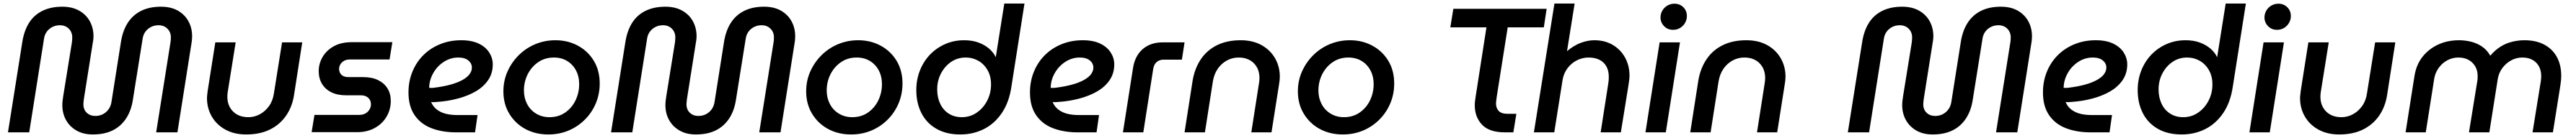

<svg xmlns="http://www.w3.org/2000/svg" viewBox="-20 -750 14547 782"><path d="M504 12Q451 12 412.5 -10Q374 -32 353 -69.5Q332 -107 332 -155Q332 -166 333.5 -179Q335 -192 337 -205L386 -509Q387 -516 387.5 -524Q388 -532 388 -538Q388 -568 368.5 -587.5Q349 -607 318 -607Q295 -607 275.5 -597Q256 -587 243.5 -569.5Q231 -552 228 -527L145 0H25L106 -512Q116 -576 144 -620.5Q172 -665 219.5 -688.5Q267 -712 332 -712Q387 -712 426.5 -690Q466 -668 487 -630Q508 -592 508 -544Q508 -534 506.5 -523Q505 -512 503 -501L454 -191Q453 -182 452 -174Q451 -166 451 -160Q451 -129 470 -111Q489 -93 518 -93Q554 -93 579.5 -115.5Q605 -138 610 -175L663 -512Q673 -576 701.5 -620.5Q730 -665 777 -688.5Q824 -712 889 -712Q945 -712 984 -690Q1023 -668 1044 -630Q1065 -592 1065 -544Q1065 -534 1064 -523Q1063 -512 1061 -502L982 0H862L943 -511Q944 -516 944.5 -524.5Q945 -533 945 -538Q945 -568 925.5 -587.5Q906 -607 875 -607Q852 -607 832.5 -597Q813 -587 800.5 -569.5Q788 -552 785 -527L731 -188Q722 -125 693 -80Q664 -35 617 -11.5Q570 12 504 12Z M1687 -510 1641 -214Q1631 -146 1596 -95Q1561 -44 1504.5 -16Q1448 12 1370 12Q1303 12 1253 -15.5Q1203 -43 1176 -90Q1149 -137 1149 -194Q1149 -203 1150.5 -214.5Q1152 -226 1153 -236L1196 -510H1311L1266 -228Q1265 -221 1264.5 -214.5Q1264 -208 1264 -202Q1264 -151 1296 -118.5Q1328 -86 1383 -86Q1417 -86 1447.5 -102.5Q1478 -119 1499.5 -149Q1521 -179 1527 -221L1573 -510Z M1740 -1 1756 -99H2008Q2029 -99 2043.5 -107Q2058 -115 2066.5 -129Q2075 -143 2075 -159Q2075 -181 2060 -195.5Q2045 -210 2017 -210H1934Q1886 -210 1851.5 -227Q1817 -244 1798.5 -275Q1780 -306 1780 -347Q1780 -389 1801.5 -426.5Q1823 -464 1864.5 -487.5Q1906 -511 1967 -511H2196L2180 -413H1956Q1937 -413 1923.5 -405.5Q1910 -398 1903 -386.5Q1896 -375 1895 -361Q1895 -339 1908.5 -326Q1922 -313 1949 -313H2031Q2081 -313 2115.5 -296Q2150 -279 2168.5 -249Q2187 -219 2187 -178Q2187 -130 2163.5 -89.5Q2140 -49 2097 -25Q2054 -1 1996 -1Z M2557 0Q2478 0 2417 -23.5Q2356 -47 2321.5 -97.5Q2287 -148 2287 -226Q2287 -290 2309.5 -344.5Q2332 -399 2372 -438.5Q2412 -478 2466.5 -500Q2521 -522 2585 -522Q2644 -522 2683.5 -503Q2723 -484 2743 -452.5Q2763 -421 2763 -385Q2763 -335 2737.5 -297Q2712 -259 2668 -233Q2624 -207 2566 -191.5Q2508 -176 2443 -172Q2434 -171 2427.5 -171Q2421 -171 2415 -172Q2429 -137 2465.5 -117.5Q2502 -98 2565 -98H2677L2663 0ZM2404 -252Q2409 -252 2414 -252Q2419 -252 2425 -252Q2483 -259 2524.5 -270.5Q2566 -282 2593 -297.5Q2620 -313 2632.5 -330.5Q2645 -348 2645 -367Q2645 -391 2625 -407.5Q2605 -424 2568 -424Q2524 -424 2486.5 -399.5Q2449 -375 2427 -336Q2405 -297 2404 -255Q2404 -254 2404 -253.5Q2404 -253 2404 -252Z M3077 12Q3005 12 2948 -18.5Q2891 -49 2857 -104.5Q2823 -160 2823 -232Q2823 -293 2846.5 -345.5Q2870 -398 2910.5 -438Q2951 -478 3004 -500Q3057 -522 3117 -522Q3187 -522 3244 -491Q3301 -460 3334 -405Q3367 -350 3367 -277Q3367 -217 3345 -164.5Q3323 -112 3283 -72Q3243 -32 3190.5 -10Q3138 12 3077 12ZM3083 -86Q3135 -86 3173 -113Q3211 -140 3231 -182.5Q3251 -225 3251 -273Q3251 -317 3233 -351Q3215 -385 3183 -404.5Q3151 -424 3108 -424Q3058 -424 3020 -398Q2982 -372 2960.5 -329.5Q2939 -287 2939 -237Q2939 -195 2957 -160.5Q2975 -126 3008 -106Q3041 -86 3083 -86Z M3910 12Q3857 12 3818.5 -10Q3780 -32 3759 -69.5Q3738 -107 3738 -155Q3738 -166 3739.5 -179Q3741 -192 3743 -205L3792 -509Q3793 -516 3793.5 -524Q3794 -532 3794 -538Q3794 -568 3774.5 -587.5Q3755 -607 3724 -607Q3701 -607 3681.5 -597Q3662 -587 3649.5 -569.5Q3637 -552 3634 -527L3551 0H3431L3512 -512Q3522 -576 3550 -620.5Q3578 -665 3625.5 -688.5Q3673 -712 3738 -712Q3793 -712 3832.5 -690Q3872 -668 3893 -630Q3914 -592 3914 -544Q3914 -534 3912.5 -523Q3911 -512 3909 -501L3860 -191Q3859 -182 3858 -174Q3857 -166 3857 -160Q3857 -129 3876 -111Q3895 -93 3924 -93Q3960 -93 3985.5 -115.5Q4011 -138 4016 -175L4069 -512Q4079 -576 4107.5 -620.5Q4136 -665 4183 -688.5Q4230 -712 4295 -712Q4351 -712 4390 -690Q4429 -668 4450 -630Q4471 -592 4471 -544Q4471 -534 4470 -523Q4469 -512 4467 -502L4388 0H4268L4349 -511Q4350 -516 4350.5 -524.5Q4351 -533 4351 -538Q4351 -568 4331.5 -587.5Q4312 -607 4281 -607Q4258 -607 4238.5 -597Q4219 -587 4206.5 -569.5Q4194 -552 4191 -527L4137 -188Q4128 -125 4099 -80Q4070 -35 4023 -11.5Q3976 12 3910 12Z M4787 12Q4715 12 4658 -18.5Q4601 -49 4567 -104.5Q4533 -160 4533 -232Q4533 -293 4556.5 -345.5Q4580 -398 4620.5 -438Q4661 -478 4714 -500Q4767 -522 4827 -522Q4897 -522 4954 -491Q5011 -460 5044 -405Q5077 -350 5077 -277Q5077 -217 5055 -164.5Q5033 -112 4993 -72Q4953 -32 4900.5 -10Q4848 12 4787 12ZM4793 -86Q4845 -86 4883 -113Q4921 -140 4941 -182.5Q4961 -225 4961 -273Q4961 -317 4943 -351Q4925 -385 4893 -404.5Q4861 -424 4818 -424Q4768 -424 4730 -398Q4692 -372 4670.5 -329.5Q4649 -287 4649 -237Q4649 -195 4667 -160.5Q4685 -126 4718 -106Q4751 -86 4793 -86Z M5403 12Q5325 12 5269 -20Q5213 -52 5184 -109Q5155 -166 5155 -239Q5155 -298 5175 -349.5Q5195 -401 5231.5 -439.5Q5268 -478 5317.5 -500Q5367 -522 5425 -522Q5471 -522 5506 -509Q5541 -496 5566 -474.5Q5591 -453 5603 -427H5604L5652 -730H5766L5692 -258Q5679 -170 5638 -109.5Q5597 -49 5536.5 -18.5Q5476 12 5403 12ZM5412 -86Q5459 -86 5496 -111.5Q5533 -137 5554.5 -178Q5576 -219 5577 -267Q5578 -316 5558 -351.5Q5538 -387 5505.5 -405.5Q5473 -424 5434 -424Q5388 -424 5352 -399.5Q5316 -375 5294.5 -334Q5273 -293 5273 -243Q5273 -198 5290 -162Q5307 -126 5338.5 -106Q5370 -86 5412 -86Z M6067 0Q5988 0 5927 -23.5Q5866 -47 5831.5 -97.5Q5797 -148 5797 -226Q5797 -290 5819.5 -344.5Q5842 -399 5882 -438.5Q5922 -478 5976.5 -500Q6031 -522 6095 -522Q6154 -522 6193.5 -503Q6233 -484 6253 -452.5Q6273 -421 6273 -385Q6273 -335 6247.5 -297Q6222 -259 6178 -233Q6134 -207 6076 -191.5Q6018 -176 5953 -172Q5944 -171 5937.5 -171Q5931 -171 5925 -172Q5939 -137 5975.5 -117.5Q6012 -98 6075 -98H6187L6173 0ZM5914 -252Q5919 -252 5924 -252Q5929 -252 5935 -252Q5993 -259 6034.5 -270.5Q6076 -282 6103 -297.5Q6130 -313 6142.5 -330.5Q6155 -348 6155 -367Q6155 -391 6135 -407.5Q6115 -424 6078 -424Q6034 -424 5996.5 -399.5Q5959 -375 5937 -336Q5915 -297 5914 -255Q5914 -254 5914 -253.5Q5914 -253 5914 -252Z M6322 0 6379 -365Q6390 -434 6434 -472Q6478 -510 6547 -510H6670L6655 -412H6552Q6528 -412 6512.5 -398.5Q6497 -385 6493 -360L6437 0Z M6670 0 6716 -296Q6728 -364 6762.5 -415Q6797 -466 6853.5 -494Q6910 -522 6987 -522Q7055 -522 7104.5 -494.5Q7154 -467 7181 -420Q7208 -373 7208 -316Q7208 -307 7207 -296Q7206 -285 7204 -274L7161 0H7047L7091 -282Q7092 -289 7092.5 -295.5Q7093 -302 7093 -308Q7093 -360 7061 -392Q7029 -424 6975 -424Q6940 -424 6909.5 -407.5Q6879 -391 6858 -361Q6837 -331 6830 -289L6785 0Z M7564 12Q7492 12 7435 -18.5Q7378 -49 7344 -104.5Q7310 -160 7310 -232Q7310 -293 7333.5 -345.5Q7357 -398 7397.5 -438Q7438 -478 7491 -500Q7544 -522 7604 -522Q7674 -522 7731 -491Q7788 -460 7821 -405Q7854 -350 7854 -277Q7854 -217 7832 -164.5Q7810 -112 7770 -72Q7730 -32 7677.5 -10Q7625 12 7564 12ZM7570 -86Q7622 -86 7660 -113Q7698 -140 7718 -182.5Q7738 -225 7738 -273Q7738 -317 7720 -351Q7702 -385 7670 -404.5Q7638 -424 7595 -424Q7545 -424 7507 -398Q7469 -372 7447.5 -329.5Q7426 -287 7426 -237Q7426 -195 7444 -160.5Q7462 -126 7495 -106Q7528 -86 7570 -86Z M8480 0Q8391 0 8350 -43.5Q8309 -87 8309 -154Q8309 -167 8311 -181.5Q8313 -196 8315 -209L8375 -595H8171L8188 -700H8715L8699 -595H8495L8433 -201Q8432 -191 8430.5 -181Q8429 -171 8429 -164Q8429 -137 8444.5 -121Q8460 -105 8495 -105H8544L8527 0Z M8643 0 8759 -730H8873L8831 -466L8830 -460Q8869 -493 8908.5 -507.5Q8948 -522 8984 -522Q9044 -522 9088.5 -495.5Q9133 -469 9158 -423.5Q9183 -378 9183 -321Q9183 -308 9180.5 -290.5Q9178 -273 9176 -260L9134 0H9020L9062 -270Q9064 -281 9065 -291.5Q9066 -302 9066 -314Q9066 -349 9052.5 -373.5Q9039 -398 9013.5 -411Q8988 -424 8952 -424Q8917 -424 8885.5 -408Q8854 -392 8832.5 -363Q8811 -334 8805 -297L8758 0Z M9273 0 9353 -510H9468L9388 0ZM9429 -581Q9398 -581 9378 -602Q9358 -623 9358 -651Q9358 -672 9368.5 -690Q9379 -708 9397 -718.5Q9415 -729 9437 -729Q9467 -729 9487 -709Q9507 -689 9507 -659Q9507 -638 9496.5 -620Q9486 -602 9468.5 -591.5Q9451 -581 9429 -581Z M9526 0 9572 -296Q9584 -364 9618.5 -415Q9653 -466 9709.5 -494Q9766 -522 9843 -522Q9911 -522 9960.5 -494.5Q10010 -467 10037 -420Q10064 -373 10064 -316Q10064 -307 10063 -296Q10062 -285 10060 -274L10017 0H9903L9947 -282Q9948 -289 9948.5 -295.5Q9949 -302 9949 -308Q9949 -360 9917 -392Q9885 -424 9831 -424Q9796 -424 9765.5 -407.5Q9735 -391 9714 -361Q9693 -331 9686 -289L9641 0Z M10895 12Q10842 12 10803.5 -10Q10765 -32 10744 -69.5Q10723 -107 10723 -155Q10723 -166 10724.5 -179Q10726 -192 10728 -205L10777 -509Q10778 -516 10778.5 -524Q10779 -532 10779 -538Q10779 -568 10759.5 -587.5Q10740 -607 10709 -607Q10686 -607 10666.5 -597Q10647 -587 10634.5 -569.5Q10622 -552 10619 -527L10536 0H10416L10497 -512Q10507 -576 10535 -620.5Q10563 -665 10610.5 -688.5Q10658 -712 10723 -712Q10778 -712 10817.5 -690Q10857 -668 10878 -630Q10899 -592 10899 -544Q10899 -534 10897.5 -523Q10896 -512 10894 -501L10845 -191Q10844 -182 10843 -174Q10842 -166 10842 -160Q10842 -129 10861 -111Q10880 -93 10909 -93Q10945 -93 10970.5 -115.5Q10996 -138 11001 -175L11054 -512Q11064 -576 11092.5 -620.5Q11121 -665 11168 -688.5Q11215 -712 11280 -712Q11336 -712 11375 -690Q11414 -668 11435 -630Q11456 -592 11456 -544Q11456 -534 11455 -523Q11454 -512 11452 -502L11373 0H11253L11334 -511Q11335 -516 11335.5 -524.5Q11336 -533 11336 -538Q11336 -568 11316.5 -587.5Q11297 -607 11266 -607Q11243 -607 11223.5 -597Q11204 -587 11191.5 -569.5Q11179 -552 11176 -527L11122 -188Q11113 -125 11084 -80Q11055 -35 11008 -11.5Q10961 12 10895 12Z M11788 0Q11709 0 11648 -23.5Q11587 -47 11552.5 -97.5Q11518 -148 11518 -226Q11518 -290 11540.5 -344.5Q11563 -399 11603 -438.5Q11643 -478 11697.5 -500Q11752 -522 11816 -522Q11875 -522 11914.5 -503Q11954 -484 11974 -452.5Q11994 -421 11994 -385Q11994 -335 11968.5 -297Q11943 -259 11899 -233Q11855 -207 11797 -191.5Q11739 -176 11674 -172Q11665 -171 11658.5 -171Q11652 -171 11646 -172Q11660 -137 11696.5 -117.5Q11733 -98 11796 -98H11908L11894 0ZM11635 -252Q11640 -252 11645 -252Q11650 -252 11656 -252Q11714 -259 11755.5 -270.5Q11797 -282 11824 -297.5Q11851 -313 11863.5 -330.5Q11876 -348 11876 -367Q11876 -391 11856 -407.5Q11836 -424 11799 -424Q11755 -424 11717.5 -399.5Q11680 -375 11658 -336Q11636 -297 11635 -255Q11635 -254 11635 -253.5Q11635 -253 11635 -252Z M12301 12Q12223 12 12167 -20Q12111 -52 12082 -109Q12053 -166 12053 -239Q12053 -298 12073 -349.5Q12093 -401 12129.5 -439.5Q12166 -478 12215.5 -500Q12265 -522 12323 -522Q12369 -522 12404 -509Q12439 -496 12464 -474.5Q12489 -453 12501 -427H12502L12550 -730H12664L12590 -258Q12577 -170 12536 -109.5Q12495 -49 12434.5 -18.5Q12374 12 12301 12ZM12310 -86Q12357 -86 12394 -111.5Q12431 -137 12452.5 -178Q12474 -219 12475 -267Q12476 -316 12456 -351.5Q12436 -387 12403.5 -405.5Q12371 -424 12332 -424Q12286 -424 12250 -399.5Q12214 -375 12192.5 -334Q12171 -293 12171 -243Q12171 -198 12188 -162Q12205 -126 12236.5 -106Q12268 -86 12310 -86Z M12684 0 12764 -510H12879L12799 0ZM12840 -581Q12809 -581 12789 -602Q12769 -623 12769 -651Q12769 -672 12779.5 -690Q12790 -708 12808 -718.5Q12826 -729 12848 -729Q12878 -729 12898 -709Q12918 -689 12918 -659Q12918 -638 12907.5 -620Q12897 -602 12879.5 -591.5Q12862 -581 12840 -581Z M13508 -510 13462 -214Q13452 -146 13417 -95Q13382 -44 13325.5 -16Q13269 12 13191 12Q13124 12 13074 -15.5Q13024 -43 12997 -90Q12970 -137 12970 -194Q12970 -203 12971.5 -214.5Q12973 -226 12974 -236L13017 -510H13132L13087 -228Q13086 -221 13085.5 -214.5Q13085 -208 13085 -202Q13085 -151 13117 -118.5Q13149 -86 13204 -86Q13238 -86 13268.5 -102.5Q13299 -119 13320.5 -149Q13342 -179 13348 -221L13394 -510Z M13566 0 13616 -318Q13626 -383 13661.5 -428Q13697 -473 13750 -497.5Q13803 -522 13868 -522Q13901 -522 13934.5 -514Q13968 -506 13996.5 -487Q14025 -468 14044 -435H14045Q14071 -466 14102 -485.5Q14133 -505 14168 -513.5Q14203 -522 14237 -522Q14303 -522 14349.5 -497Q14396 -472 14420.5 -427Q14445 -382 14445 -320Q14445 -306 14443.5 -292Q14442 -278 14440 -265L14398 0H14283L14329 -285Q14330 -292 14331 -300.5Q14332 -309 14332 -317Q14332 -367 14303 -395.5Q14274 -424 14225 -424Q14192 -424 14162.5 -408Q14133 -392 14113 -365Q14093 -338 14087 -305L14039 0H13924L13970 -284Q13972 -293 13972.5 -302Q13973 -311 13973 -319Q13973 -351 13959 -374.5Q13945 -398 13921 -411Q13897 -424 13864 -424Q13831 -424 13802 -408.5Q13773 -393 13753.5 -366Q13734 -339 13728 -306L13680 0Z"/></svg>

Font: MuseoModerno Thin Medium
Style: Italic
Weight: 500
Italic angle: -9°
Version: Version 1.003